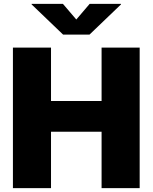

<svg xmlns="http://www.w3.org/2000/svg" viewBox="-20 -974 790 994"><path d="M46.9 0V-727.5H244.1V-451.2H505.9V-727.5H703.1V0H505.9V-292H244.1V0ZM305.7 -954.1 375 -873 444.3 -954.1H606.4V-951.2L443.4 -794.9H306.6L143.6 -951.2V-954.1Z"/></svg>

Font: Inter Black
Style: Regular
Weight: 900
Designer: Rasmus Andersson
Foundry: rsms
Version: Version 4.000;git-a52131595